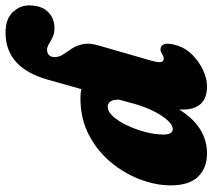

<svg xmlns="http://www.w3.org/2000/svg" viewBox="-58 -718 785 710"><g transform="rotate(-90 335.0 -362.5)"><path d="M521.5 -98Q512 -68 487 -43.5Q462 -19 431 -4.5Q400 10 371 10Q327 10 306.2 -13.5Q285.5 -37 285.5 -78Q285.5 -85.5 285.5 -92.5Q221.5 10 122.5 10Q69.5 10 37.2 -23Q5 -56 5 -124Q5 -179.5 27.2 -238Q49.5 -296.5 91.2 -346.5Q133 -396.5 192.5 -427.2Q252 -458 326.5 -458Q345 -458 361 -455L395.5 -577.5Q439.5 -735 569.5 -735Q620.5 -735 645.5 -708.5Q670.5 -682 670.5 -648Q670.5 -602 646.5 -578Q622.5 -554 586.5 -554Q567 -554 552.8 -561Q538.5 -568 527.5 -574.8Q516.5 -581.5 506.5 -581.5Q493 -581.5 486 -573.5Q479 -565.5 479.5 -552.5Q479.5 -536.5 489.5 -521.8Q499.5 -507 510.8 -489.8Q522 -472.5 527.2 -449Q532.5 -425.5 522.5 -391.5L467 -199Q459.5 -173 460.8 -161.5Q462 -150 474.5 -150Q481.5 -150 492.5 -157Q500.5 -162 507 -162Q522.5 -162 527.5 -147Q532.5 -132 521.5 -98ZM193 -151Q193 -132.5 198.8 -124.5Q204.5 -116.5 212 -116.5Q228 -116.5 245.8 -136Q263.5 -155.5 279.8 -188Q296 -220.5 306.5 -259L322 -315Q323 -357 295 -357Q277.5 -357 259.5 -336.8Q241.5 -316.5 226.5 -284.8Q211.5 -253 202.2 -217.5Q193 -182 193 -151Z"/></g></svg>

Font: Fraunces 144pt SuperSoft Black
Style: Italic
Weight: 900
Italic angle: -16°
Version: Version 1.000;[b76b70a41]